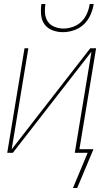

<svg xmlns="http://www.w3.org/2000/svg" viewBox="-20 -760 540 955"><path d="M293 -600Q266 -600 241 -609.5Q216 -619 201.5 -639Q187 -659 184.5 -686Q182 -713 186 -740H206Q202 -717 204 -693.5Q206 -670 218 -652.5Q230 -635 251.5 -626.5Q273 -618 296 -618Q319 -618 343 -626.5Q367 -635 385 -652.5Q403 -670 413 -693.5Q423 -717 426 -740H446Q442 -713 430 -686Q418 -659 397 -639Q376 -619 348 -609.5Q320 -600 293 -600ZM364 175H343L416 0H352L435 -503L44 0H16L102 -520H121L38 -17L429 -520H458L375 -18H445Z"/></svg>

Font: Iosevka SS04 Thin Oblique
Style: Regular
Weight: 100
Italic angle: -9°
Monospace: yes
Designer: Belleve Invis
Foundry: Belleve Invis
Version: Version 19.0.0; ttfautohint (v1.8.4)